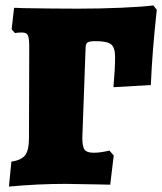

<svg xmlns="http://www.w3.org/2000/svg" viewBox="-20 -679 599 709"><path d="M22 -82Q60 -88 73.5 -106.5Q87 -125 87 -170L88 -505Q88 -538 83 -548.5Q78 -559 61 -559Q47 -559 35 -557L23 -571L32 -650Q52 -650 63 -649Q185 -647 267 -647Q350 -647 429 -650.5Q508 -654 546 -659L559 -643Q542 -489 537 -365L399 -357Q405 -427 405 -468Q405 -503 390.5 -515Q376 -527 334 -527Q310 -527 303 -522Q296 -517 296 -500L284 -170Q284 -137 292.5 -126Q301 -115 326 -115Q352 -115 384 -123L400 -105L387 3L344 2L221 0Q120 0 13 10Z"/></svg>

Font: Alegreya SC Black
Style: Regular
Weight: 900
Designer: Juan Pablo del Peral
Foundry: Huerta Tipografica
Version: Version 2.007; ttfautohint (v1.6)